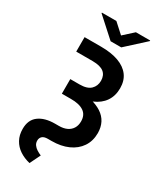

<svg xmlns="http://www.w3.org/2000/svg" viewBox="-278 -1024 1111 1330"><g transform="rotate(30 277.0 -358.5)"><path d="M99.6 -727.5H231.9Q314 -727.5 371.6 -706.5Q429.2 -685.5 459.7 -644.8Q490.2 -604 490.2 -543.5Q490.2 -482.4 460 -438.2Q429.7 -394 372.8 -370.1Q315.9 -346.2 235.8 -346.2H159.2V-426.3H233.4Q293.9 -426.3 321.8 -453.4Q349.6 -480.5 349.6 -522.5Q349.1 -566.4 321 -588.9Q293 -611.3 231.9 -611.8H99.6ZM159.2 -387.2H232.4Q364.7 -387.2 438 -339.4Q511.2 -291.5 511.7 -197.3Q511.7 -133.8 480.2 -87.2Q448.7 -40.5 392.3 -15.4Q335.9 9.8 260.7 9.8H231.4Q201.7 9.8 187.7 22.7Q173.8 35.6 173.8 56.6Q173.8 76.2 184.3 90.8Q194.8 105.5 211.4 116Q228 126.5 246.6 134.3L205.1 218.8Q158.2 207.5 122.3 183.6Q86.4 159.7 66.2 122.8Q45.9 85.9 45.9 37.6Q45.4 -34.7 92.8 -70.3Q140.1 -106 222.7 -106H252.9Q289.6 -106 315.9 -118.4Q342.3 -130.9 356.4 -154.1Q370.6 -177.2 370.6 -209.5Q370.6 -261.2 334.5 -285.6Q298.3 -310.1 231 -309.6H159.2ZM234.4 -934.6 312.5 -863.8 390.6 -934.6H504.9V-929.7L355 -793H270L118.7 -929.7V-934.6Z"/></g></svg>

Font: Inter Cardless Tabular Bold
Style: Bold
Weight: 700
Designer: Rasmus Andersson
Foundry: rsms
Version: Version 4.000;git-4fc901f